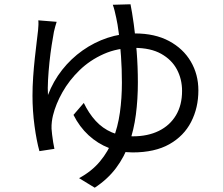

<svg xmlns="http://www.w3.org/2000/svg" viewBox="-20 -813 1040 897"><path d="M244.7 -711.1Q241.4 -700.6 238 -688.7Q234.7 -676.8 231.9 -664.4Q227.3 -639.9 221.4 -602.1Q215.5 -564.3 211 -521.6Q206.6 -479 204.4 -439Q202.2 -399 204.1 -369.1Q228.7 -433.7 270.3 -486.5Q311.9 -539.3 366 -577.4Q420.1 -615.5 482.1 -636.2Q544.2 -656.8 609.8 -656.8Q703.5 -656.8 769.7 -621.4Q835.9 -585.9 871.3 -525.7Q906.8 -465.4 906.8 -390.7Q906.8 -309.4 872.9 -243.5Q839.1 -177.6 771.1 -139.2Q703.1 -100.9 599.6 -100.9Q541.8 -100.9 489 -121.6Q436.1 -142.2 393.7 -181.3Q351.3 -220.4 323.3 -276.2L371.5 -332.1Q394.7 -283.6 426.9 -248.4Q459.1 -213.3 502.1 -194.7Q545 -176.1 600.5 -176.1Q670.4 -176.1 722.1 -201.5Q773.8 -227 802.2 -274.6Q830.6 -322.2 830.6 -388.1Q830.6 -443.3 806.4 -488.7Q782.2 -534.1 732.8 -561.7Q683.5 -589.3 607.5 -589.3Q528.7 -589.3 464.4 -560.6Q400 -531.9 351.6 -484.9Q303.2 -437.9 271.9 -382.5Q240.6 -327 227.5 -273.6Q224.2 -260.2 222.2 -244.1Q220.2 -228 220.8 -211.5Q221.4 -200.9 223.5 -183.6Q225.6 -166.3 228.4 -148.5Q231.2 -130.8 234.2 -117.6L164.2 -106.9Q150.8 -154.4 141.3 -224.7Q131.8 -294.9 131.8 -366.3Q131.8 -408.1 134.9 -453.3Q138 -498.4 142.6 -540.5Q147.3 -582.5 151.4 -617Q155.5 -651.6 157.9 -672.1Q159.3 -685.5 159.6 -696.9Q160 -708.4 159 -718ZM589.7 -793Q596.9 -757.9 605 -699.9Q613.1 -642 618.6 -571.5Q624.1 -501.1 624.1 -427Q624.1 -349 614.8 -277.5Q605.5 -206.1 583.3 -143.1Q561.2 -80.1 521.9 -27.7Q482.6 24.6 422.6 63.9L349.4 19.3Q408.2 -12.4 446.8 -58.6Q485.4 -104.8 508 -162.3Q530.6 -219.7 540.1 -286.7Q549.5 -353.6 549.5 -426.8Q549.5 -491.5 545.3 -550.5Q541.1 -609.4 535.2 -656.1Q529.3 -702.9 523.1 -729.3Q519.7 -745.6 515.5 -762.6Q511.3 -779.5 506.9 -790.7Z"/></svg>

Font: Noto Sans JP
Style: Regular
Weight: 100
Designer: Ryoko NISHIZUKA 西塚涼子 (kana, bopomofo & ideographs); Paul D. Hunt (Latin, Greek & Cyrillic); Sandoll Communications 산돌커뮤니
Foundry: Adobe
Version: Version 2.004;hotconv 1.0.118;makeotfexe 2.5.65603